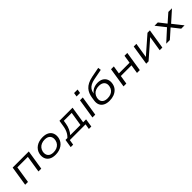

<svg xmlns="http://www.w3.org/2000/svg" viewBox="462 -2539 4486 4486"><g transform="rotate(-45 2704.5 -296.5)"><path d="M68 0 145 -490H678L600 0H507L573 -416H226L161 0Z M1069 9Q972 9 910.5 -27Q849 -63 824.5 -126.5Q800 -190 816 -272Q828 -327 857 -369Q886 -411 928.5 -440Q971 -469 1025 -484Q1079 -499 1142 -499Q1238 -499 1300 -463.5Q1362 -428 1386 -364.5Q1410 -301 1394 -219Q1382 -164 1353 -122Q1324 -80 1281.5 -51Q1239 -22 1185 -6.5Q1131 9 1069 9ZM1073 -65Q1133 -65 1180 -84.5Q1227 -104 1259 -141Q1291 -178 1302 -232Q1320 -319 1276 -372Q1232 -425 1136 -425Q1078 -425 1030.5 -405.5Q983 -386 951.5 -349Q920 -312 907 -259Q890 -172 933.5 -118.5Q977 -65 1073 -65Z M1442 131 1475 -74H1538Q1574 -108 1599.5 -147.5Q1625 -187 1642 -236.5Q1659 -286 1668 -347L1691 -490H2124L2058 -74H2155L2123 131H2042L2064 0H1544L1523 131ZM1631 -74H1969L2024 -418H1763L1749 -331Q1737 -258 1706.5 -191Q1676 -124 1631 -74Z M2376 -609 2391 -707H2507L2491 -609ZM2291 0 2369 -490H2462L2384 0Z M2854 9Q2764 9 2702.5 -22.5Q2641 -54 2614 -112.5Q2587 -171 2599 -253L2613 -343Q2622 -400 2643 -452Q2664 -504 2703 -548Q2742 -592 2805 -624.5Q2868 -657 2960 -676L3206 -724L3215 -649L2952 -598Q2880 -584 2829 -557Q2778 -530 2748.5 -488.5Q2719 -447 2710 -389L2706 -360H2698Q2724 -403 2762 -431.5Q2800 -460 2847 -475Q2894 -490 2947 -490Q3034 -490 3091 -455.5Q3148 -421 3171.5 -358.5Q3195 -296 3178 -215Q3162 -142 3115.5 -92Q3069 -42 3001.5 -16.5Q2934 9 2854 9ZM2857 -65Q2916 -65 2963 -82.5Q3010 -100 3042 -136.5Q3074 -173 3085 -227Q3104 -315 3058.5 -365.5Q3013 -416 2919 -416Q2862 -416 2815 -398Q2768 -380 2736.5 -343Q2705 -306 2692 -250Q2675 -164 2719 -114.5Q2763 -65 2857 -65Z M3318 0 3395 -490H3488L3456 -291H3809L3840 -490H3933L3856 0H3763L3797 -216H3445L3411 0Z M4068 0 4145 -490H4233L4170 -96H4149L4600 -490H4679L4601 0H4513L4576 -395H4597L4146 0Z M4729 0 5035 -278 5038 -229 4832 -490H4941L5093 -296H5069L5289 -490H5409L5118 -230V-274L5335 0H5225L5061 -208H5083L4849 0Z"/></g></svg>

Font: Nunito Sans 10pt Expanded
Style: Italic
Weight: 400
Width: 7
Italic angle: -9°
Designer: Vernon Adams
Foundry: Vernon Adams
Version: Version 3.101;gftools[0.9.27]